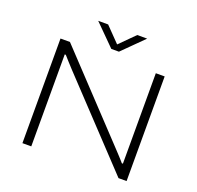

<svg xmlns="http://www.w3.org/2000/svg" viewBox="-146 -1025 1215 1183"><g transform="rotate(20 461.5 -434.0)"><path d="M120 0V-686H182L676 -161Q686 -151 697.5 -138Q709 -125 720 -113.5Q731 -102 738 -93H745Q745 -108 745 -133.5Q745 -159 745 -182V-686H803V0H750L251 -530Q232 -550 213.5 -571Q195 -592 185 -603H178Q178 -582 178 -551.5Q178 -521 178 -501V0ZM301 -868H366L472 -759H448L557 -868H622L486 -733H436Z"/></g></svg>

Font: Archivo Expanded Thin
Style: Regular
Weight: 250
Width: 7
Designer: Hector Gatti
Foundry: Omnibus-Type
Version: Version 2.001